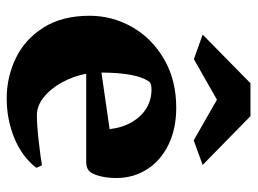

<svg xmlns="http://www.w3.org/2000/svg" viewBox="-114 -616 742 553"><g transform="rotate(90 256.5 -339.0)"><path d="M492.2 -303.7Q492.2 -261.7 478.5 -233.9Q474.1 -225.6 466.3 -221.2Q458.5 -216.8 444.8 -216.8H191.9Q198.7 -180.2 216.6 -147.5Q234.4 -114.7 259.3 -94.7Q284.2 -74.7 311.5 -74.7Q339.4 -74.7 388.4 -80.3Q437.5 -85.9 455.6 -89.4L462.9 -73.2Q430.7 -31.7 377.2 -9.8Q323.7 12.2 262.7 12.2Q202.1 12.2 147.7 -13.7Q93.3 -39.6 59.1 -93.3Q24.9 -147 24.9 -226.6Q24.9 -292 57.4 -349.1Q89.8 -406.2 150.1 -441.2Q210.4 -476.1 289.6 -476.1Q350.6 -476.1 396.5 -453.6Q442.4 -431.2 467.3 -391.8Q492.2 -352.5 492.2 -303.7ZM351.6 -284.2Q346.7 -322.8 330.3 -349.9Q314 -377 290 -390.9Q266.1 -404.8 237.8 -404.8Q228.5 -404.8 222.4 -403.1Q216.3 -401.4 212.9 -395.5Q189 -358.9 188.5 -260.7ZM149.9 -526.9 79.1 -552.2 219.2 -689.9H314L454.6 -552.2L383.8 -526.4L266.6 -593.3Z"/></g></svg>

Font: Vesper Libre Heavy
Style: Regular
Weight: 900
Designer: Robert Keller & Kimya Gandhi
Foundry: Mota Italic
Version: Version 1.058